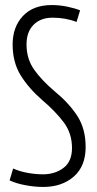

<svg xmlns="http://www.w3.org/2000/svg" viewBox="-20 -730 383 760"><path d="M297 -689 283 -643Q240 -660 188 -660Q141 -660 113 -632Q85 -604 85 -554Q85 -497 115 -454.5Q145 -412 197 -368Q252 -323 285.5 -272Q319 -221 319 -148Q319 -72 272 -31Q225 10 151 10Q117 10 80 3Q43 -4 18 -16L32 -63Q59 -51 90.5 -45.5Q122 -40 150 -40Q198 -40 231.5 -65.5Q265 -91 265 -144Q265 -202 232.5 -245.5Q200 -289 147 -334Q94 -380 62 -431.5Q30 -483 30 -554Q30 -623 70.5 -666.5Q111 -710 185 -710Q216 -710 247 -703.5Q278 -697 297 -689Z"/></svg>

Font: Georama Condensed Light
Style: Regular
Weight: 300
Width: 3
Designer: Jean-Baptiste Levee
Foundry: Production Type
Version: Version 1.000